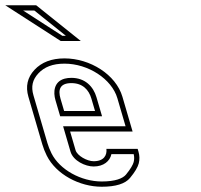

<svg xmlns="http://www.w3.org/2000/svg" viewBox="-208 -704 765 730"><path d="M147.9 -91C123.4 -91 85.5 -111.7 79.3 -133L58.6 -204H296.1L257.5 -336C232.8 -420.6 134.3 -482 37.3 -482C-11.9 -482 -49.9 -467.5 -76.9 -438.5C-103.8 -409.5 -111.5 -375.3 -100 -336L-47.1 -155C-43 -141 -37.4 -126.8 -30.3 -112.5C5.2 -41 94.2 6 178.7 6C232 6 268 -5.2 286.4 -27.5C304.9 -49.8 315.9 -68.3 319.6 -83C323.2 -97.7 322.9 -112.3 318.6 -127L315.4 -138H196.6C199.3 -114.3 187.7 -91 147.9 -91ZM63.5 -388C106 -388 129.7 -362.8 139.5 -329L153.3 -282H35.8L22 -329C12.3 -362.2 18.9 -388 63.5 -388ZM23 -548H99.3L-70.5 -684H-188ZM147.9 -71C186.1 -71 210.1 -91.4 215.6 -118H300.3C302.8 -107.1 302.7 -98.1 300.2 -87.8C297.8 -78.3 288.6 -61.5 271 -40.2C258.8 -25.5 230.2 -14 178.7 -14C100.8 -14 18.9 -58.4 -12.4 -121.4C-19 -134.8 -24.2 -147.8 -27.9 -160.6L-80.8 -341.6C-90.6 -375 -84.5 -400.8 -62.2 -424.9C-39.7 -449.1 -8 -462 37.3 -462C127.1 -462 216.8 -404 238.3 -330.4L269.4 -224H31.9L60.1 -127.4C70.3 -92.5 116.5 -71 147.9 -71ZM63.5 -408C54.1 -408 45.5 -407 37.6 -404.9C-3.9 -393.4 -5.9 -353.2 2.8 -323.4L20.8 -262H180L158.7 -334.6C147.1 -374.5 116 -408 63.5 -408ZM28.9 -568 -120.1 -664H-77.5L42.3 -568Z"/></svg>

Font: Din Kursivschrift
Style: BreitLeftGho
Weight: 400
Version: Version 1.089